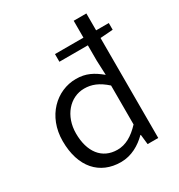

<svg xmlns="http://www.w3.org/2000/svg" viewBox="-188 -923 992 1063"><g transform="rotate(-30 307.5 -391.5)"><path d="M277 13C344 13 401 -21 443 -63H446L453 0H521V-639L602 -645V-688H521V-796H440V-688H258V-639H440V-542L444 -448C395 -488 353 -511 289 -511C165 -511 54 -408 54 -249C54 -83 141 13 277 13ZM294 -56C195 -56 139 -132 139 -249C139 -360 210 -442 302 -442C349 -442 391 -426 440 -382V-133C392 -82 346 -56 294 -56Z"/></g></svg>

Font: Source Han Sans JP Normal
Style: Regular
Weight: 350
Designer: Ryoko NISHIZUKA 西塚涼子 (kana, bopomofo & ideographs); Paul D. Hunt (Latin, Greek & Cyrillic); Sandoll Communications 산돌커뮤니
Foundry: Adobe
Version: Version 2.002;hotconv 1.0.116;makeotfexe 2.5.65601